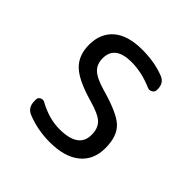

<svg xmlns="http://www.w3.org/2000/svg" viewBox="-146 -656 792 792"><g transform="rotate(45 250.0 -260.0)"><path d="M245.1 -230.5Q153.3 -256.8 116.7 -292.5Q80.1 -328.1 80.1 -389.6Q80.1 -456.1 123.5 -493.2Q167 -530.3 250 -530.3Q321.3 -530.3 377 -508.8Q410.2 -497.1 410.2 -460V-455.1Q410.2 -443.4 399.4 -437Q388.7 -430.7 377.9 -435.5Q314.5 -462.9 254.9 -462.9Q159.2 -462.9 159.2 -389.6Q159.2 -355.5 180.2 -335.4Q201.2 -315.4 254.9 -299.8Q360.4 -270.5 395 -237.3Q429.7 -204.1 429.7 -135.3Q429.7 -66.4 382.8 -28.3Q335.9 9.8 250 9.8Q179.7 9.8 118.2 -14.6Q85 -27.3 85 -65.4V-75.2Q85 -85.9 95.2 -91.3Q105.5 -96.7 115.2 -91.8Q178.7 -56.6 240.2 -56.6Q351.6 -56.6 350.6 -134.8Q350.6 -171.9 329.6 -192.4Q308.6 -212.9 245.1 -230.5Z"/></g></svg>

Font: Rounded-L Mgen+ 2m regular
Style: Regular
Weight: 400
Designer: [Source Han Sans]
Ryoko NISHIZUKA  (kana & ideographs); Paul D. Hunt (Latin, Greek & Cyrillic); Wenlong ZHANG  (bopomofo
Version: Version 1.059.20150602